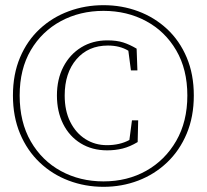

<svg xmlns="http://www.w3.org/2000/svg" viewBox="-20 -709 799 742"><path d="M380 -8Q472 -8 545 -49Q618 -90 661 -164.5Q704 -239 704 -340Q704 -441 661 -514.5Q618 -588 544.5 -627.5Q471 -667 380 -667Q289 -667 215.5 -627.5Q142 -588 99 -515Q56 -442 56 -340Q56 -237 99 -162.5Q142 -88 215.5 -48Q289 -8 380 -8ZM380 13Q309 13 245.5 -11Q182 -35 133.5 -81Q85 -127 57.5 -192.5Q30 -258 30 -340Q30 -422 57.5 -487Q85 -552 133.5 -597Q182 -642 245.5 -665.5Q309 -689 380 -689Q451 -689 514 -665.5Q577 -642 625.5 -597Q674 -552 701.5 -487Q729 -422 729 -340Q729 -258 701.5 -192.5Q674 -127 625.5 -81Q577 -35 514 -11Q451 13 380 13ZM394 -128Q336 -128 292 -155Q248 -182 224 -230Q200 -278 200 -340Q200 -403 225 -451Q250 -499 294 -526Q338 -553 395 -553Q431 -553 456 -545Q481 -537 508 -521L511 -437H486L476 -513Q443 -533 397 -533Q321 -533 275.5 -480Q230 -427 230 -340Q230 -281 251.5 -238Q273 -195 310 -171.5Q347 -148 393 -148Q443 -148 480 -168L490 -244H514L512 -160Q482 -142 454 -135Q426 -128 394 -128Z"/></svg>

Font: Source Serif 4 ExtraLight
Style: Regular
Weight: 200
Designer: Frank Grießhammer
Foundry: Adobe
Version: Version 4.005;hotconv 1.1.0;makeotfexe 2.6.0